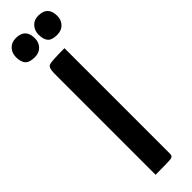

<svg xmlns="http://www.w3.org/2000/svg" viewBox="-345 -881 873 873"><g transform="rotate(-45 92.0 -444.5)"><path d="M-41 -827Q-41 -853 -24.5 -871Q-8 -889 20 -889Q81 -889 81 -827Q81 -801 64.5 -783.5Q48 -766 20 -766Q-14 -766 -27.5 -781Q-41 -796 -41 -827ZM104 -827Q104 -853 120.5 -871Q137 -889 164 -889Q225 -889 225 -827Q225 -801 208.5 -783.5Q192 -766 164 -766Q130 -766 117 -781Q104 -796 104 -827ZM30 -651Q30 -688 45 -694Q60 -700 144 -700V-20Q144 -5 129.5 -2.5Q115 0 30 0Z"/></g></svg>

Font: Yanone Kaffeesatz Bold
Style: Regular
Weight: 700
Designer: Yanone (Cyrillic: Daniel Pouzeot)
Foundry: Yanone
Version: Version 1.003;PS 001.003;hotconv 1.0.88;makeotf.lib2.5.64775